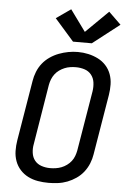

<svg xmlns="http://www.w3.org/2000/svg" viewBox="-64 -1035 728 1089"><g transform="rotate(5 300.0 -490.5)"><path d="M254 8Q223 8 193.5 3Q164 -2 138 -15Q112 -28 92.5 -49.5Q73 -71 63 -98.5Q53 -126 52.5 -156.5Q52 -187 57 -217L114 -560Q118 -586 128.5 -612.5Q139 -639 156.5 -661Q174 -683 198 -699.5Q222 -716 248.5 -726Q275 -736 302 -741Q329 -746 356 -746Q387 -746 416 -739.5Q445 -733 471 -720Q497 -707 516.5 -685.5Q536 -664 546 -636.5Q556 -609 556.5 -578.5Q557 -548 552 -518L495 -175Q491 -149 480.5 -123Q470 -97 452.5 -74.5Q435 -52 411 -35.5Q387 -19 361 -9Q335 1 307.5 4.5Q280 8 254 8ZM256 -76Q272 -76 288.5 -78.5Q305 -81 320.5 -87Q336 -93 350.5 -103.5Q365 -114 375.5 -127.5Q386 -141 392 -157Q398 -173 401 -189L458 -531Q462 -557 458.5 -582Q455 -607 440 -625.5Q425 -644 401.5 -651.5Q378 -659 352 -659Q336 -659 319.5 -656.5Q303 -654 287.5 -647.5Q272 -641 258 -631Q244 -621 233.5 -607Q223 -593 217 -577.5Q211 -562 208 -546L152 -204Q147 -179 150.5 -153.5Q154 -128 168.5 -110Q183 -92 206.5 -84Q230 -76 256 -76ZM323 -802 214 -926 297 -984 385 -863 513 -989 583 -921 430 -802Z"/></g></svg>

Font: Iosevka Curly MdExObl
Style: Regular
Weight: 500
Width: 7
Italic angle: -9°
Monospace: yes
Designer: Belleve Invis
Foundry: Belleve Invis
Version: Version 11.1.0; ttfautohint (v1.8.3)